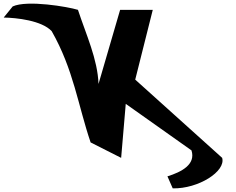

<svg xmlns="http://www.w3.org/2000/svg" viewBox="-331 -860 1284 1046"><path d="M-49.5 -690.4C70.1 -480.7 94 -285.9 162.7 -84.1L329 0L354.1 -294.2L712.2 -40.7C736.7 36 657.6 77 581.2 100.7L610 166.2C749.8 169.1 900.7 73.3 879.3 0L405.7 -426.2L501.3 -806.4H323.4L205.7 -402.7C200.9 -537.3 137.9 -671.9 93.7 -806.4C39.9 -823.1 -182.5 -861.3 -261.8 -825L-310.9 -764.4C-241.6 -763.3 -103.9 -748.5 -49.5 -690.4Z"/></svg>

Font: Hussar
Style: BdOpOblFive
Weight: 700
Foundry: Cannot Into Space Fonts
Version: Version 2.00